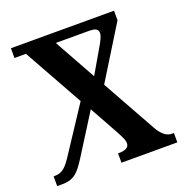

<svg xmlns="http://www.w3.org/2000/svg" viewBox="-128 -829 903 943"><g transform="rotate(-20 323.5 -357.0)"><path d="M12 0H39C102 0 126 -29 165 -90L296 -298L377 -152C401 -108 406 -96 406 -81C406 -60 389 -49 353 -49H348V0H640V-49H629C606 -49 582 -63 559 -102L399 -389L569 -664V-714H30V-663H90L263 -353L109 -119C78 -72 58 -51 18 -51H12ZM367 -445 246 -663H419C448 -663 467 -658 467 -635C467 -618 453 -593 442 -574Z"/></g></svg>

Font: Noto Serif Georgian Condensed Bold
Style: Regular
Weight: 700
Width: 3
Designer: Monotype Design Team, Akaki Razmadze
Foundry: Google LLC
Version: Version 2.003